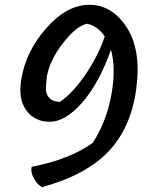

<svg xmlns="http://www.w3.org/2000/svg" viewBox="-20 -769 627 801"><path d="M155 12Q135 0 121 -25.5Q107 -51 112 -73Q271 -104 367 -173Q437 -281 452 -425Q459 -503 443 -561Q392 -419 322 -340Q252 -261 188 -261Q124 -261 89.5 -309Q55 -357 69 -439Q88 -555 173.5 -652Q259 -749 353 -749Q447 -749 508.5 -655Q570 -561 548.5 -399Q527 -237 433.5 -138Q340 -39 155 12ZM230 -344Q285 -382 337.5 -459.5Q390 -537 417 -617Q387 -661 343 -670Q299 -661 243.5 -590Q188 -519 176 -452Q172 -424 171.5 -400.5Q171 -377 185 -361Q199 -345 230 -344Z"/></svg>

Font: Tillana Medium
Style: Regular
Weight: 500
Designer: Lipi Raval (Devanagari, Latin), Jonny Pinhorn (Latin)
Foundry: Indian Type Foundry
Version: Version 2.003;PS 1.0;hotconv 1.0.79;makeotf.lib2.5.61930; tt